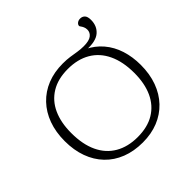

<svg xmlns="http://www.w3.org/2000/svg" viewBox="-207 -1024 1225 1225"><g transform="rotate(-45 405.5 -411.0)"><path d="M409 -37.5Q498.5 -37.5 559.5 -74.5Q620.5 -111.5 651.8 -179.8Q683 -248 683 -342Q683 -444 649.2 -515.2Q615.5 -586.5 552.2 -623.5Q489 -660.5 400.5 -660.5Q311 -660.5 250 -623.2Q189 -586 158 -518Q127 -450 127 -356Q127 -253.5 160.5 -182.5Q194 -111.5 257.5 -74.5Q321 -37.5 409 -37.5ZM402 -708Q438 -708 466.5 -703.8Q495 -699.5 521.2 -695.2Q547.5 -691 575.5 -691Q624 -691 645.2 -707.5Q666.5 -724 666.5 -749.5Q666.5 -763.5 661.5 -774.8Q656.5 -786 651 -793.2Q645.5 -800.5 645.5 -803.5Q645.5 -815 656.5 -823.8Q667.5 -832.5 683.5 -832.5Q702.5 -832.5 714.8 -819.8Q727 -807 727 -777Q727 -722 689.5 -689.8Q652 -657.5 567.5 -663V-671.5Q627.5 -643 668 -595.2Q708.5 -547.5 728.5 -485Q748.5 -422.5 748.5 -349.5Q748.5 -267.5 724.2 -201.2Q700 -135 655 -87.8Q610 -40.5 547.5 -15.2Q485 10 408 10Q328 10 263.8 -15.2Q199.5 -40.5 154.2 -87.8Q109 -135 85 -201Q61 -267 61 -348.5Q61 -430.5 85.2 -496.8Q109.5 -563 154.5 -610.2Q199.5 -657.5 262.2 -682.8Q325 -708 402 -708Z"/></g></svg>

Font: Newsreader 9pt Light
Style: Regular
Weight: 300
Designer: Hugues Gentile
Foundry: Production Type
Version: Version 1.003